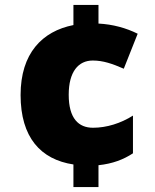

<svg xmlns="http://www.w3.org/2000/svg" viewBox="-20 -744 626 774"><path d="M377 -649V-724H276V-643C150 -618 63 -529 63 -361C63 -190 144 -101 276 -81V10H377V-78C434 -84 478 -101 516 -126V-278C467 -247 410 -229 355 -229C297 -229 257 -266 257 -362C257 -455 296 -500 354 -500C396 -500 433 -487 479 -467L535 -608C489 -631 435 -646 377 -649Z"/></svg>

Font: Noto Sans Tamil Black
Style: Regular
Weight: 900
Designer: Jelle Bosma - Monotype Design Team
Foundry: Monotype Imaging Inc.
Version: Version 2.004